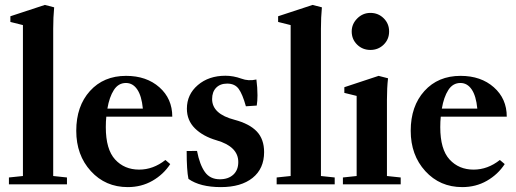

<svg xmlns="http://www.w3.org/2000/svg" viewBox="-20 -746 2090 777"><path d="M16.1 0V-27.8L72.8 -33.7V-644.5L22 -657.2V-680.2L161.6 -726.1L199.2 -716.3Q195.3 -676.3 195.3 -629.9V-33.7L251 -27.8V0Z M497.1 11.2Q406.7 11.2 347.7 -53.5Q288.6 -118.2 288.6 -216.8Q288.6 -316.4 344 -377.7Q399.4 -439 490.2 -439Q572.8 -439 625 -392.8Q677.2 -346.7 677.2 -273.9H410.2Q408.2 -254.9 408.2 -231.4Q408.2 -141.6 445.8 -100.6Q483.4 -59.6 543 -59.6Q600.1 -59.6 649.4 -98.6L668.9 -82Q641.6 -40 596.9 -14.4Q552.2 11.2 497.1 11.2ZM489.7 -410.2Q459 -410.2 440.7 -381.6Q422.4 -353 414.6 -306.6H558.1Q553.2 -357.9 535.4 -384Q517.6 -410.2 489.7 -410.2Z M874 11.2Q789.6 11.2 742.7 -22Q735.4 -55.7 735.4 -134.8L777.3 -135.3Q788.1 -79.6 809.1 -50Q830.1 -20.5 869.6 -20.5Q903.8 -20.5 924.1 -39.1Q944.3 -57.6 944.3 -90.3Q944.3 -152.8 856.4 -178.2Q801.3 -194.3 768.8 -226.6Q736.3 -258.8 736.3 -306.2Q736.3 -363.8 780.5 -401.6Q824.7 -439.5 892.6 -439.5Q924.3 -439.5 957 -427.7Q985.4 -417 1017.6 -424.3Q1022 -391.6 1022 -360.4Q1022 -337.9 1019 -318.8L975.1 -315.9Q961.4 -365.2 945.8 -386.5Q930.2 -407.7 899.4 -407.7Q871.1 -407.7 854.7 -390.9Q838.4 -374 838.4 -345.2Q838.4 -284.7 929.2 -261.2Q989.7 -245.1 1019.3 -213.9Q1048.8 -182.6 1048.8 -130.4Q1048.8 -63.5 1002.2 -26.1Q955.6 11.2 874 11.2Z M1099.6 0V-27.8L1156.2 -33.7V-644.5L1105.5 -657.2V-680.2L1245.1 -726.1L1282.7 -716.3Q1278.8 -676.3 1278.8 -629.9V-33.7L1334.5 -27.8V0Z M1403.3 -618.7Q1403.3 -648.9 1425.8 -671.4Q1448.2 -693.8 1479 -693.8Q1510.7 -693.8 1532.7 -672.1Q1554.7 -650.4 1554.7 -618.7Q1554.7 -586.9 1532.7 -565.4Q1510.7 -543.9 1479 -543.9Q1447.3 -543.9 1425.3 -565.4Q1403.3 -586.9 1403.3 -618.7ZM1367.7 0V-27.8L1423.3 -33.7V-357.9L1373.5 -370.1V-393.1L1512.2 -439L1550.3 -429.2Q1545.9 -390.6 1545.9 -341.8V-33.7L1601.6 -27.8V0Z M1850.6 11.2Q1760.3 11.2 1701.2 -53.5Q1642.1 -118.2 1642.1 -216.8Q1642.1 -316.4 1697.5 -377.7Q1752.9 -439 1843.8 -439Q1926.3 -439 1978.5 -392.8Q2030.8 -346.7 2030.8 -273.9H1763.7Q1761.7 -254.9 1761.7 -231.4Q1761.7 -141.6 1799.3 -100.6Q1836.9 -59.6 1896.5 -59.6Q1953.6 -59.6 2002.9 -98.6L2022.5 -82Q1995.1 -40 1950.4 -14.4Q1905.8 11.2 1850.6 11.2ZM1843.3 -410.2Q1812.5 -410.2 1794.2 -381.6Q1775.9 -353 1768.1 -306.6H1911.6Q1906.7 -357.9 1888.9 -384Q1871.1 -410.2 1843.3 -410.2Z"/></svg>

Font: Elstob 14pt
Style: Bold
Weight: 700
Designer: Peter S. Baker
Version: Version 1.015